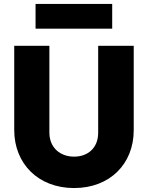

<svg xmlns="http://www.w3.org/2000/svg" viewBox="-20 -941 748 972"><path d="M355 11C536 11 657 -111 657 -282V-709H477V-269C477 -193 426 -148 355 -148C285 -148 230 -193 230 -270V-709H52V-283C52 -112 174 11 355 11ZM160 -796H548V-921H160Z"/></svg>

Font: MV Cash ExtraBold
Style: Regular
Weight: 800
Designer: Rodrigo Fuenzalida
Foundry: fragTYPE
Version: Version 1.100;Glyphs 3.1.2 (3151)